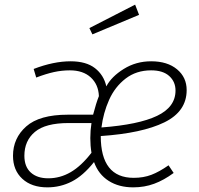

<svg xmlns="http://www.w3.org/2000/svg" viewBox="-20 -796 858 827"><path d="M438 -424Q460 -466 513 -499Q566 -532 631 -532Q701 -532 742.5 -497.5Q784 -463 784 -408Q784 -316 688 -269Q592 -222 414 -210Q414 -30 556 -30Q598 -30 632 -43Q666 -56 706 -84L728 -51Q686 -20 644 -4.5Q602 11 554 11Q492 11 448 -17Q404 -45 385 -98Q338 -39 289 -14Q240 11 184 11Q116 11 76 -26Q36 -63 36 -125Q36 -201 93 -251.5Q150 -302 272 -302H381Q394 -352 406 -382Q404 -432 371 -462.5Q338 -493 281 -493Q246 -493 212 -485.5Q178 -478 136 -462L125 -499Q211 -532 284 -532Q351 -532 389 -502.5Q427 -473 438 -424ZM417 -247Q577 -259 656.5 -297Q736 -335 736 -406Q736 -444 709 -468.5Q682 -493 631 -493Q567 -493 521 -457.5Q475 -422 450 -366Q425 -310 417 -247ZM275 -266Q176 -266 130.5 -228Q85 -190 85 -125Q85 -78 112.5 -53Q140 -28 188 -28Q239 -28 284.5 -54.5Q330 -81 374 -138Q369 -168 369 -201Q369 -234 374 -266ZM562 -776 579 -732 378 -648 365 -675Z"/></svg>

Font: Fira Sans ExtraLight
Style: Italic
Weight: 275
Italic angle: -8°
Designer: Carrois Corporate & Edenspiekermann AG
Foundry: Carrois Corporate GbR & Edenspiekermann AG
Version: Version 4.203